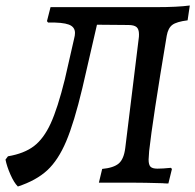

<svg xmlns="http://www.w3.org/2000/svg" viewBox="-28 -665 711 699"><path d="M515 -115Q513 -89 513 -84Q513 -65 520 -58Q527 -51 545 -51Q564 -51 594 -54L598 -50L585 3Q571 3 564 2Q496 0 453 0H332L344 -50Q386 -54 404.5 -70Q423 -86 428 -126L477 -525Q478 -530 478 -540Q478 -559 469 -566.5Q460 -574 439 -574L325 -575L272 -345Q242 -219 213 -150.5Q184 -82 144 -45Q104 -8 37 14Q23 0 10 -29.5Q-3 -59 -8 -84L1 -96Q60 -106 95.5 -133Q131 -160 156.5 -215.5Q182 -271 208 -376L242 -525Q245 -536 245 -545Q245 -567 222.5 -575.5Q200 -584 147 -583L143 -588L156 -639H541Q618 -639 663 -645L655 -591Q615 -586 599.5 -574.5Q584 -563 579 -535Q527 -225 515 -115Z"/></svg>

Font: Alegreya SC Medium
Style: Italic
Weight: 500
Italic angle: -7°
Designer: Juan Pablo del Peral
Foundry: Huerta Tipografica
Version: Version 2.007; ttfautohint (v1.6)